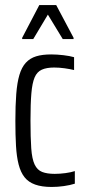

<svg xmlns="http://www.w3.org/2000/svg" viewBox="-20 -734 345 762"><path d="M185 8Q146 8 119.5 -1.5Q93 -11 77.5 -30.5Q62 -50 54 -81Q46 -112 43.5 -155Q41 -198 41 -254Q41 -316 44.5 -361Q48 -406 57 -436.5Q66 -467 82.5 -485Q99 -503 123.5 -510.5Q148 -518 183 -518Q206 -518 231.5 -515Q257 -512 274 -507V-456Q258 -460 236.5 -463Q215 -466 195 -466Q165 -466 146 -457.5Q127 -449 117.5 -427Q108 -405 104.5 -363.5Q101 -322 101 -256Q101 -188 104 -145.5Q107 -103 117.5 -81Q128 -59 147.5 -51.5Q167 -44 197 -44Q218 -44 240 -47Q262 -50 277 -55V-5Q258 1 233.5 4.5Q209 8 185 8ZM68 -579V-584L136 -714H203L272 -584V-579H229L170 -676L112 -579Z"/></svg>

Font: Saira ExtraCondensed
Style: Regular
Weight: 400
Width: 2
Designer: Hector Gatti with collaboration of the Omnibus-Type team
Foundry: Omnibus-Type
Version: Version 1.101